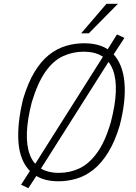

<svg xmlns="http://www.w3.org/2000/svg" viewBox="-20 -939 710 1003"><path d="M285 8Q189 8 136.5 -45.5Q84 -99 76.5 -195.5Q69 -292 101 -423Q126 -506 160 -562.5Q194 -619 235.5 -652Q277 -685 323.5 -699Q370 -713 420 -713Q518 -713 569.5 -659.5Q621 -606 630 -509.5Q639 -413 605 -282Q580 -199 545 -142.5Q510 -86 468.5 -53Q427 -20 380.5 -6Q334 8 285 8ZM288 -36Q345 -36 395 -59.5Q445 -83 487 -140.5Q529 -198 559 -301Q606 -481 569.5 -575Q533 -669 417 -669Q360 -669 309 -645.5Q258 -622 217.5 -564.5Q177 -507 146 -405Q100 -225 136 -130.5Q172 -36 288 -36ZM128 44 90 26 146 -61 167 -88 525 -654 541 -679 591 -759 630 -741 573 -654 554 -627 195 -60 180 -35ZM404 -765 536 -919H596L444 -765Z"/></svg>

Font: Nunito Sans 7pt Condensed ExtraLight
Style: Italic
Weight: 250
Width: 3
Italic angle: -9°
Designer: Vernon Adams
Foundry: Vernon Adams
Version: Version 3.101;gftools[0.9.27]